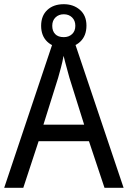

<svg xmlns="http://www.w3.org/2000/svg" viewBox="-20 -988 610 915"><path d="M478 -93 404 -315H164L91 -93H0L240 -809H328L569 -93ZM311 -617Q308 -628 302.5 -648Q297 -668 291.5 -688.5Q286 -709 283 -722Q278 -694 270.5 -666Q263 -638 257 -617L187 -394H381ZM284 -761Q235 -761 205.5 -789Q176 -817 176 -865Q176 -913 205.5 -940.5Q235 -968 284 -968Q330 -968 361 -941Q392 -914 392 -866Q392 -817 362 -789Q332 -761 284 -761ZM284 -811Q308 -811 323.5 -825.5Q339 -840 339 -865Q339 -890 323.5 -905Q308 -920 284 -920Q260 -920 244.5 -905Q229 -890 229 -865Q229 -840 243 -825.5Q257 -811 284 -811Z"/></svg>

Font: Noto Sans Telugu UI SemiCondensed
Style: Regular
Weight: 400
Width: 4
Designer: Jelle Bosma - Monotype Design Team
Foundry: Monotype Imaging Inc.
Version: Version 2.005; ttfautohint (v1.8.4.7-5d5b)